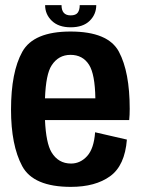

<svg xmlns="http://www.w3.org/2000/svg" viewBox="-20 -724 559 749"><path d="M256.5 5Q110 5 66.5 -76.2Q23 -157.5 23 -296.5Q23 -443 67 -522Q111 -601 255 -601Q402 -601 444 -522Q486 -443 486 -299.5Q486 -275 484 -255.5H155.5Q159.5 -166 181 -130Q207.5 -86 257 -86Q293.5 -86 320 -115.2Q346.5 -144.5 351 -208L475 -179.5Q467 -78 409.5 -36.5Q352 5 256.5 5ZM155.5 -340.5H352Q350.5 -434.5 327.5 -471Q303 -510 255 -510Q208 -510 181.5 -469Q159 -435 155.5 -340.5ZM255.5 -617.5Q208.5 -617.5 182.2 -642.8Q156 -668 156 -704H220Q220 -664 255.5 -664Q275.5 -664 283.2 -674.5Q291 -685 291 -704H355.5Q355.5 -668 329.8 -642.8Q304 -617.5 255.5 -617.5Z"/></svg>

Font: Anybody SemiBold
Style: Regular
Weight: 600
Designer: Tyler Finck
Foundry: Etcetera Type Company
Version: Version 1.010; ttfautohint (v1.8.3) -l 8 -r 50 -G 200 -x 14 